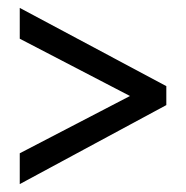

<svg xmlns="http://www.w3.org/2000/svg" viewBox="-20 -598 470 486"><path d="M30 -210V-132L401 -332V-380L30 -578V-500L309 -355Z"/></svg>

Font: Noto Sans Lao Looped ExtraCondensed
Style: Regular
Weight: 400
Width: 2
Designer: Mark Frömberg, Ben Mitchell
Foundry: The Fontpad Ltd
Version: Version 1.003